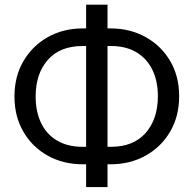

<svg xmlns="http://www.w3.org/2000/svg" viewBox="-20 -760 812 810"><path d="M329.1 -640.1H446.8Q528.3 -640.1 594 -603.8Q659.7 -567.4 697.8 -502.9Q735.8 -438.5 735.8 -354Q735.8 -269.5 697.8 -204.6Q659.7 -139.6 594 -103.3Q528.3 -66.9 446.8 -66.9H329.1Q247.1 -66.9 181.9 -103Q116.7 -139.2 78.9 -203.9Q41 -268.6 41 -353Q41 -437.5 78.9 -502.2Q116.7 -566.9 181.9 -603.5Q247.1 -640.1 329.1 -640.1ZM329.1 -565.9Q233.4 -565.9 181.9 -507.6Q130.4 -449.2 130.4 -353Q130.4 -289.1 153.3 -241.2Q176.3 -193.4 220.7 -167Q265.1 -140.6 329.1 -140.6H447.8Q543 -140.6 594.5 -199.2Q646 -257.8 646 -354Q646 -418 622.8 -465.6Q599.6 -513.2 555.4 -539.6Q511.2 -565.9 447.8 -565.9ZM433.6 -740.2V29.3H343.3V-740.2Z"/></svg>

Font: RobotoDEMO
Style: Regular
Weight: 400
Designer: Christian Robertson
Foundry: Google
Version: Version 2.136